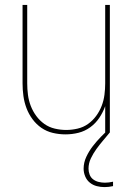

<svg xmlns="http://www.w3.org/2000/svg" viewBox="-20 -540 540 783"><path d="M247 8Q221 8 195.5 2Q170 -4 149 -18.5Q128 -33 112.5 -54Q97 -75 88 -99Q79 -123 75.5 -148.5Q72 -174 72 -200V-520H91V-200Q91 -177 94 -153.5Q97 -130 105.5 -108Q114 -86 128 -67Q142 -48 161 -34.5Q180 -21 203.5 -15.5Q227 -10 250 -10Q273 -10 296.5 -15.5Q320 -21 339 -34.5Q358 -48 372 -67Q386 -86 394.5 -108Q403 -130 406 -153.5Q409 -177 409 -200V-520H428V0H409V-107Q400 -82 385 -59.5Q370 -37 348 -21Q326 -5 300 1.5Q274 8 247 8ZM406 223Q390 223 374.5 219Q359 215 346.5 205Q334 195 327.5 179.5Q321 164 321 148Q321 123 332 99.5Q343 76 358.5 56Q374 36 391.5 18Q409 0 428 -17V0Q414 17 400 33.5Q386 50 373 68Q360 86 350.5 106Q341 126 341 148Q341 160 345.5 172Q350 184 360 191.5Q370 199 382.5 202Q395 205 408 205Q416 205 424 204Q432 203 441 201V219Q432 221 423.5 222Q415 223 406 223Z"/></svg>

Font: Iosevka Term Curly Thin
Style: Regular
Weight: 100
Designer: Belleve Invis
Foundry: Belleve Invis
Version: Version 32.3.0